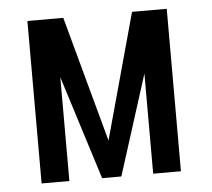

<svg xmlns="http://www.w3.org/2000/svg" viewBox="-44 -575 687 622"><g transform="rotate(-5 300.0 -264.0)"><path d="M294.9 -119.6 183.6 -528.3H66.9V0H157.2V-337.4L263.7 0H326.2L429.7 -325.7V0H520V-528.3H407.2Z"/></g></svg>

Font: RobotoMono Nerd Font
Style: Regular
Weight: 400
Monospace: yes
Designer: Google
Version: Version 3.000;Nerd Fonts 3.2.1